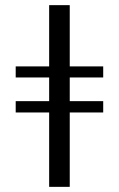

<svg xmlns="http://www.w3.org/2000/svg" viewBox="-20 -726 462 746"><path d="M251 0V-289H381V-333H251V-425H381V-468H251V-706H171V-468H41V-425H171V-333H41V-289H171V0Z"/></svg>

Font: STIX Two Text
Style: Regular
Weight: 400
Designer: Ross Mills, John Hudson & Paul Hanslow, Tiro Typeworks Ltd; with prior portions MicroPress Inc., and Coen Hoffman.
Foundry: Tiro Typeworks Ltd
Version: Version 2.13 b171